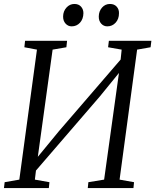

<svg xmlns="http://www.w3.org/2000/svg" viewBox="-20 -949 784 969"><path d="M0 0 3.5 -29.5 77.5 -42.5 166.5 -698.5 103 -710.5 106.5 -743H318.5L315 -710.5L245.5 -698.5L166.5 -126L151.5 -134L276.5 -286L613 -676.5L585 -611.5L594 -698.5L525.5 -710.5L529.5 -743H744L740 -710.5L672 -698.5L583.5 -42.5L656.5 -29.5L653.5 0H423L426 -29.5L505.5 -42.5L585 -614L602.5 -608L484.5 -463L138 -61L166 -126L156 -42.5L229.5 -29.5L226.5 0ZM341.5 -816Q323.5 -816 310.8 -830Q298 -844 298.5 -866.5Q299 -892.5 315.5 -910.8Q332 -929 355.5 -929Q377 -929 389 -915.5Q401 -902 401 -882.5Q400.5 -853 383.8 -834.5Q367 -816 341.5 -816ZM521.5 -816Q503 -816 490.5 -830Q478 -844 478.5 -866.5Q479 -892.5 495 -910.8Q511 -929 535 -929Q556.5 -929 568.8 -915.5Q581 -902 580.5 -882.5Q580.5 -853 563.5 -834.5Q546.5 -816 521.5 -816Z"/></svg>

Font: Merriweather 60pt Light
Style: Italic
Weight: 300
Italic angle: -7.8°
Version: Version 2.101